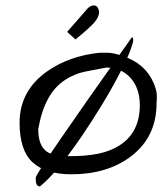

<svg xmlns="http://www.w3.org/2000/svg" viewBox="-20 -629 602 694"><path d="M50.8 -185.5Q50.8 -300.8 150.4 -371.1Q229.5 -426.8 340.8 -438.5Q346.7 -438.5 368.2 -438.5Q389.6 -438.5 425.8 -425.8Q505.9 -398.4 535.2 -329.1Q546.9 -301.8 546.9 -282.7Q546.9 -263.7 545.9 -255.9Q545.9 -133.8 453.1 -63.5Q367.2 1 238.3 1Q145.5 1 98.1 -42Q50.8 -85 50.8 -185.5ZM118.2 -162.1Q118.2 -101.6 150.4 -80.1Q174.8 -64.5 232.4 -64.5Q290 -64.5 334 -73.2Q377.9 -82 412.1 -103.5Q485.4 -150.4 485.4 -249Q485.4 -307.6 454.1 -344.7Q419.9 -384.8 364.3 -384.8Q326.2 -377.9 287.6 -370.1Q249 -362.3 214.8 -339.8Q140.6 -292 118.2 -162.1ZM124.3 44.9Q109.3 44.9 109.3 19.8V12Q121.8 -22.5 439 -469.2Q454.8 -491.9 457.3 -495Q461.5 -492.7 461.5 -484.1Q461.5 -475.4 451.5 -448Q441.5 -420.6 415.2 -368.9Q388.9 -317.1 351.8 -255.6Q314.6 -194.1 274.6 -135.3Q181.9 -0.5 124.3 44.9ZM290 -590.8Q303.7 -609.4 319.3 -609.4Q329.1 -609.4 334 -600.1Q338.9 -590.8 337.9 -582Q336.9 -573.2 333 -565.4Q329.1 -557.6 320.3 -546.9Q303.7 -528.3 252.9 -486.3L222.7 -513.7Z"/></svg>

Font: Architects Daughter
Style: Regular
Weight: 400
Designer: Kimberly Geswein
Foundry: Kimberly Geswein
Version: Version 1.003 2010